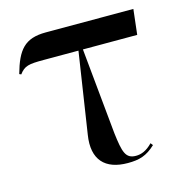

<svg xmlns="http://www.w3.org/2000/svg" viewBox="-86 -618 687 707"><g transform="rotate(-15 257.5 -264.5)"><path d="M317 7C361 7 389 -1 423 -33L416 -42C393 -18 372 -11 353 -11C313 -11 306 -38 297 -112L265 -440H472L483 -536H149C68 -536 39 -499 15 -413L22 -410C42 -437 58 -440 115 -440H248L201 -132C186 -39 231 7 317 7Z"/></g></svg>

Font: Noto Serif Display Medium
Style: Regular
Weight: 500
Designer: Monotype Design Team
Foundry: Monotype Imaging Inc.
Version: Version 2.009